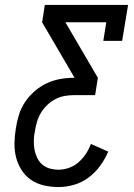

<svg xmlns="http://www.w3.org/2000/svg" viewBox="-20 -755 540 775"><path d="M216 0Q186 0 157.5 -6.5Q129 -13 106 -28.5Q83 -44 67.5 -68Q52 -92 45 -119.5Q38 -147 38.5 -177Q39 -207 44 -237Q48 -264 56.5 -291.5Q65 -319 81 -343Q97 -367 120 -387Q143 -407 169 -419Q195 -431 222.5 -436Q250 -441 278 -441H281L150 -665L161 -735H497L473 -590H397L409 -665H244L375 -441L364 -371H278Q259 -371 240 -367.5Q221 -364 203 -354.5Q185 -345 170.5 -331Q156 -317 145.5 -300Q135 -283 129.5 -264Q124 -245 121 -226Q117 -208 116.5 -189Q116 -170 119 -152.5Q122 -135 129.5 -119Q137 -103 150 -91.5Q163 -80 180.5 -75Q198 -70 216 -70Q237 -70 258.5 -77.5Q280 -85 297 -100Q314 -115 326.5 -134Q339 -153 347 -174L417 -143Q404 -113 384 -85.5Q364 -58 337 -38Q310 -18 278.5 -9Q247 0 216 0Z"/></svg>

Font: Iosevka Slab
Style: Italic
Weight: 400
Italic angle: -9°
Monospace: yes
Designer: Belleve Invis
Foundry: Belleve Invis
Version: Version 11.1.0; ttfautohint (v1.8.3)